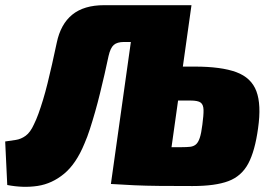

<svg xmlns="http://www.w3.org/2000/svg" viewBox="-31 -710 1047 741"><path d="M693 -690 674 -548H448Q421 -548 408 -536.5Q395 -525 388 -494Q381 -460 372.5 -423.5Q364 -387 355 -350Q346 -313 336 -278Q326 -243 316 -212Q306 -181 295 -156Q263 -78 216.5 -39.5Q170 -1 114.5 7.5Q59 16 -3 4L-11 -164Q10 -167 30 -170Q50 -173 68 -186Q86 -199 100 -230Q109 -248 117.5 -271.5Q126 -295 135 -324.5Q144 -354 152.5 -388.5Q161 -423 170 -462.5Q179 -502 188 -545Q203 -617 248 -653.5Q293 -690 371 -690ZM708 -690 611 0H397L494 -690ZM720 -453Q823 -453 881 -431.5Q939 -410 958.5 -358Q978 -306 965 -215Q953 -127 927 -78.5Q901 -30 850.5 -11Q800 8 712 8Q638 8 584.5 7.5Q531 7 487 5Q443 3 397 0L431 -145Q443 -144 465 -143.5Q487 -143 518.5 -142.5Q550 -142 588.5 -142Q627 -142 670 -142Q690 -142 703 -143.5Q716 -145 725 -152.5Q734 -160 740 -178Q746 -196 750 -229Q755 -266 754.5 -286Q754 -306 743.5 -314Q733 -322 704 -322H461L480 -453Z"/></svg>

Font: Exo 2 Black
Style: Italic
Weight: 900
Italic angle: -8°
Designer: Natanael Gama
Foundry: Natanael Gama
Version: Version 2.010